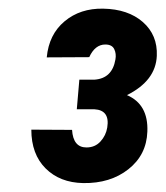

<svg xmlns="http://www.w3.org/2000/svg" viewBox="-20 -737 377 437"><path d="M160.6 -555.7H195.3Q235.4 -558.6 242.7 -601.6Q245.1 -614.7 240 -625.2Q234.9 -635.7 219.7 -635.7Q196.3 -635.7 183.1 -606.9L86.4 -606.4Q91.3 -658.7 127 -688.5Q162.6 -718.3 214.8 -717.3Q271.5 -716.3 305.2 -686.8Q338.9 -657.2 336.9 -609.9Q334.5 -553.2 269 -520.5Q317.9 -499.5 315.4 -437.5Q313.5 -384.3 272.2 -351.8Q231 -319.3 169.4 -320.3Q116.2 -321.3 83.7 -353.8Q51.3 -386.2 51.3 -441.9L144 -441.4Q146.5 -401.4 176.8 -401.4Q196.3 -401.4 208.7 -415Q221.2 -428.7 224.1 -446.8Q230.5 -486.3 194.8 -488.3H154.8Z"/></svg>

Font: TypoPRO Roboto
Style: Bold Italic
Weight: 700
Italic angle: -12°
Designer: Google
Version: Version 2.136; 2016